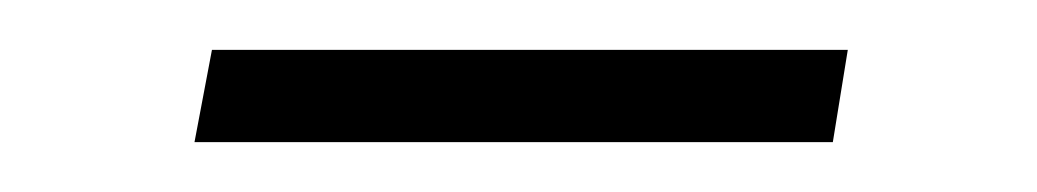

<svg xmlns="http://www.w3.org/2000/svg" viewBox="-20 -291 416 77"><path d="M58 -234 65 -271H320L314 -234Z"/></svg>

Font: Livvic ExtraLight
Style: Italic
Weight: 275
Italic angle: -10°
Designer: Jacques Le Bailly, Baron von Fonthausen
Version: Version 1.001; ttfautohint (v1.8.2)